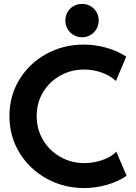

<svg xmlns="http://www.w3.org/2000/svg" viewBox="-20 -956 695 984"><path d="M28.3 -361.3Q28.3 -464.8 79.6 -548.6Q130.9 -632.3 218 -679.9Q305.2 -727.5 408.2 -727.5Q466.3 -727.5 523.2 -711.9Q580.1 -696.3 627 -666L574.2 -541Q545.4 -568.4 501.7 -584Q458 -599.6 409.2 -599.6Q345.7 -599.6 290.3 -569.3Q234.9 -539.1 201.4 -484.6Q168 -430.2 168 -361.3Q168 -293.5 200.9 -238.3Q233.9 -183.1 289.8 -151.6Q345.7 -120.1 412.1 -120.1Q458.5 -120.1 503.9 -135.5Q549.3 -150.9 576.2 -178.7L628.9 -54.7Q583.5 -24.4 526.1 -8.3Q468.8 7.8 411.1 7.8Q307.1 7.8 219.2 -40.5Q131.3 -88.9 79.8 -173.3Q28.3 -257.8 28.3 -361.3ZM314.9 -851.1Q314.9 -874.5 326.2 -894Q337.4 -913.6 357.2 -924.8Q377 -936 400.9 -936Q424.3 -936 443.8 -924.8Q463.4 -913.6 474.6 -894Q485.8 -874.5 485.8 -851.1Q485.8 -827.6 474.6 -807.9Q463.4 -788.1 443.8 -776.6Q424.3 -765.1 400.9 -765.1Q377 -765.1 357.2 -776.6Q337.4 -788.1 326.2 -807.9Q314.9 -827.6 314.9 -851.1Z"/></svg>

Font: Reddit Sans Fudge
Style: Bold
Weight: 700
Designer: Stephen Hutchings
Foundry: Reddit
Version: Version 1.013